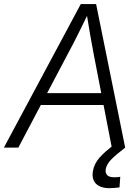

<svg xmlns="http://www.w3.org/2000/svg" viewBox="-49 -748 712 973"><path d="M-29.3 0 360.4 -727.5H438L585.4 0H517.6L424.8 -479Q417 -520 408 -571.3Q398.9 -622.6 387.2 -696.3H406.2Q370.6 -623 345 -571.8Q319.3 -520.5 296.9 -479L43.9 0ZM133.8 -215.8 144 -275.9H503.9L493.7 -215.8ZM505.9 205.6Q460 205.6 437.5 183.1Q415 160.6 421.9 118.7Q428.7 80.6 456.1 50Q483.4 19.5 528.3 -13.7L585.4 0Q537.6 36.6 514.4 60.5Q491.2 84.5 486.8 109.4Q483.9 127.9 493.9 139.2Q503.9 150.4 531.2 150.4Q538.6 150.4 546.4 149.7Q554.2 148.9 560.5 147.9L556.6 201.7Q545.4 203.1 532.5 204.3Q519.5 205.6 505.9 205.6Z"/></svg>

Font: Inter 28pt Light
Style: Italic
Weight: 300
Italic angle: -9.3988°
Designer: Rasmus Andersson
Foundry: rsms
Version: Version 4.001;git-66647c0bb